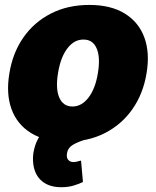

<svg xmlns="http://www.w3.org/2000/svg" viewBox="-20 -573 642 790"><path d="M253.9 9.8Q165 9.8 107.7 -25.6Q50.3 -61 27.3 -124.3Q4.4 -187.5 18.6 -271.5Q32.2 -355.5 76.2 -418.7Q120.1 -481.9 189.5 -517.3Q258.8 -552.7 347.7 -552.7Q436 -552.7 493.4 -517.3Q550.8 -481.9 574 -418.7Q597.2 -355.5 583 -271.5Q569.3 -187.5 525.1 -124.3Q481 -61 411.9 -25.6Q342.8 9.8 253.9 9.8ZM278.3 -134.8Q315.9 -134.8 344.2 -171.6Q372.6 -208.5 382.8 -272.5Q393.6 -336.9 377.7 -373.8Q361.8 -410.6 323.2 -410.2Q285.2 -410.6 257.1 -373.8Q229 -336.9 218.8 -272.5Q208 -208.5 223.9 -171.6Q239.7 -134.8 278.3 -134.8ZM232.4 197.3Q183.1 197.3 153.3 172.9Q123.5 148.4 117.2 103.5Q112.8 72.8 120.4 41.3Q127.9 9.8 144.3 -14.6Q160.6 -39.1 182.6 -47.9L335.9 0Q300.3 10.7 279.8 22.9Q259.3 35.2 255.9 56.6Q252.4 74.7 260.3 84.2Q268.1 93.8 282.2 93.8Q291.5 93.8 299.1 91.3Q306.6 88.9 313.5 87.9L321.3 175.8Q306.2 183.6 283.4 190.4Q260.7 197.3 232.4 197.3Z"/></svg>

Font: Inter Tight Black
Style: Italic
Weight: 900
Italic angle: -9.39999°
Designer: Rasmus Andersson
Foundry: rsms
Version: Version 3.004; ttfautohint (v1.8.4.7-5d5b)